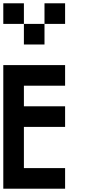

<svg xmlns="http://www.w3.org/2000/svg" viewBox="-20 -1145 540 1165"><path d="M0 0V-750H375V-625H125V-500H375V-375H125V-125H375V0ZM0 -1000V-1125H125V-1000ZM125 -875V-1000H250V-875ZM250 -1000V-1125H375V-1000Z"/></svg>

Font: GalmuriMono7 Regular
Style: Regular
Weight: 400
Designer: Lee Minseo (quiple)
Version: Version 2.399;hotconv 1.1.1;makeotfexe 2.6.0 DEVELOPMENT